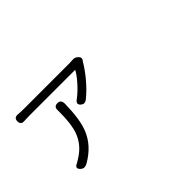

<svg xmlns="http://www.w3.org/2000/svg" viewBox="-61 -1150 1623 1623"><g transform="rotate(-45 750.0 -338.5)"><path d="M227.5 9.8Q180.7 -28.3 237.3 -51.8Q253.9 -61.5 267.6 -70.3Q370.1 -132.8 408.2 -238.3Q436.5 -318.4 436.5 -458Q436.5 -468.8 436.5 -479.5Q432.6 -526.4 477.5 -526.4Q518.6 -526.4 518.6 -477.5Q515.6 -294.9 476.6 -197.3Q425.8 -68.4 288.1 9.8Q252 29.3 227.5 9.8ZM611.3 -375Q574.2 -405.3 617.2 -434.6Q669.9 -474.6 717.8 -529.3Q762.7 -580.1 782.2 -619.1H237.3Q216.8 -619.1 175.8 -617.2Q128.9 -612.3 128.9 -655.8Q128.9 -699.2 173.8 -695.3Q206.1 -692.4 237.3 -692.4H511.7H787.1Q797.9 -692.4 825.2 -694.3Q854.5 -698.2 876 -676.8L879.9 -672.9Q900.4 -652.3 882.8 -628.9Q881.8 -627.9 879.9 -626Q876 -621.1 875 -618.2Q842.8 -563.5 793.9 -503.9Q731.4 -427.7 666 -376Q636.7 -354.5 611.3 -375Z"/></g></svg>

Font: Bpmf GenSen Rounded R
Style: R
Weight: 400
Foundry: But Ko
Version: Version 1.320